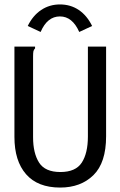

<svg xmlns="http://www.w3.org/2000/svg" viewBox="-20 -833 540 865"><path d="M251 12Q150 12 97.5 -48Q45 -108 45 -216V-623H138V-615Q132 -609 130.5 -602Q129 -595 129 -578V-215Q129 -143 156 -100.5Q183 -58 252 -58Q321 -58 348.5 -100.5Q376 -143 376 -218V-623H458V-219Q458 -100 401 -44Q344 12 251 12ZM163 -689 105 -716Q128 -763 165.5 -788Q203 -813 250 -813Q298 -813 335 -788Q372 -763 395 -716L337 -689Q306 -759 250 -759Q193 -759 163 -689Z"/></svg>

Font: Inconsolata Medium
Style: Regular
Weight: 500
Monospace: yes
Designer: Raph Levien, Cyreal, Brenton Simpson
Foundry: Raph Levien, Cyreal, Google
Version: Version 3.001; ttfautohint (v1.8.2.53-6de2)